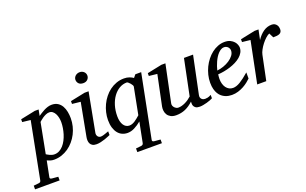

<svg xmlns="http://www.w3.org/2000/svg" viewBox="-195 -1165 2947 1851"><g transform="rotate(-20 1278.5 -239.5)"><path d="M362.8 -305.2Q362.8 -327.1 358.2 -349.9Q353.5 -372.6 344 -391.1Q334.5 -409.7 319.8 -421.4Q305.2 -433.1 285.2 -433.1Q267.1 -433.1 249 -425Q231 -417 216.1 -407Q201.2 -397 190.4 -387.5Q179.7 -377.9 175.8 -375L116.2 -64.9Q120.6 -62.5 128.7 -57.4Q136.7 -52.2 147.5 -47.4Q158.2 -42.5 170.4 -38.8Q182.6 -35.2 195.8 -35.2Q223.1 -35.2 246.1 -47.4Q269 -59.6 287.6 -80.3Q306.2 -101.1 320.3 -128.4Q334.5 -155.8 343.8 -185.8Q353 -215.8 357.9 -246.6Q362.8 -277.3 362.8 -305.2ZM461.9 -309.1Q461.9 -268.1 452.1 -228.3Q442.4 -188.5 424.1 -152.8Q405.8 -117.2 379.9 -86.9Q354 -56.6 322.3 -34.7Q290.5 -12.7 253.4 -0.2Q216.3 12.2 175.8 12.2Q153.3 12.2 135.3 5.9Q117.2 -0.5 105 -5.9L73.2 154.8Q71.3 163.1 75.4 168.2Q79.6 173.3 92.8 174.8L155.8 180.2V217.8H-96.2V180.2L-43.9 174.8Q-22.9 173.3 -20 154.8L92.8 -424.8L8.8 -434.1V-462.9L160.2 -494.1H199.2L187 -432.1Q199.7 -440.4 216.1 -451.2Q232.4 -461.9 251 -471.4Q269.5 -481 289.8 -487.5Q310.1 -494.1 331.1 -494.1Q369.1 -494.1 394.3 -477.8Q419.4 -461.4 434.3 -435.1Q449.2 -408.7 455.6 -375.5Q461.9 -342.3 461.9 -309.1Z M757.3 -28.8Q751.5 -26.4 735.8 -19.5Q720.2 -12.7 699.2 -5.6Q678.2 1.5 655 6.8Q631.8 12.2 611.3 12.2Q585.4 12.2 570.3 3.4Q555.2 -5.4 547.9 -19.5Q540.5 -33.7 539.6 -51.3Q538.6 -68.8 542 -85.9L606 -424.8L520 -434.1V-462.9L670.9 -494.1H711.9L636.2 -94.2Q634.3 -84 636.5 -74.7Q638.7 -65.4 643.8 -58.3Q648.9 -51.3 657 -47.1Q665 -43 675.3 -43Q684.1 -43 696 -46.1Q708 -49.3 720 -53.5Q731.9 -57.6 742.2 -61.5Q752.4 -65.4 757.3 -66.9ZM752.9 -641.1Q752.9 -629.9 748.8 -619.9Q744.6 -609.9 737.1 -602.1Q729.5 -594.2 718.3 -589.6Q707 -585 692.4 -585Q661.6 -585 646 -601.3Q630.4 -617.7 630.4 -641.1Q630.4 -650.9 634.5 -660.6Q638.7 -670.4 646.7 -678.5Q654.8 -686.5 666.5 -691.7Q678.2 -696.8 693.4 -696.8Q707.5 -696.8 718.5 -691.9Q729.5 -687 737.3 -679.2Q745.1 -671.4 749 -661.4Q752.9 -651.4 752.9 -641.1Z M1137.2 -388.2Q1138.2 -393.6 1132.6 -403.6Q1127 -413.6 1118.4 -423.6Q1109.9 -433.6 1100.8 -440.9Q1091.8 -448.2 1086.4 -448.2Q1045.4 -448.2 1009.5 -427.2Q973.6 -406.2 946.8 -369.1Q919.9 -332 904.5 -281.7Q889.2 -231.4 889.2 -172.9Q889.2 -144.5 894.8 -121.6Q900.4 -98.6 910.9 -82.5Q921.4 -66.4 936.5 -57.6Q951.7 -48.8 970.2 -48.8Q985.4 -48.8 1000.2 -54.4Q1015.1 -60.1 1029.1 -69.3Q1043 -78.6 1056.6 -89.8Q1070.3 -101.1 1083.5 -112.8ZM1123 154.8Q1121.6 163.1 1125.7 168.2Q1129.9 173.3 1143.1 174.8L1205.1 180.2V217.8H953.1V180.2L1006.3 174.8Q1016.1 173.8 1022.5 169.2Q1028.8 164.6 1031.2 154.8L1072.3 -53.2Q1037.6 -24.4 1001.5 -6.1Q965.3 12.2 930.2 12.2Q899.9 12.2 874.8 0.7Q849.6 -10.7 831.3 -33.7Q813 -56.6 802.7 -90.3Q792.5 -124 792.5 -168.9Q792.5 -207.5 801.8 -246.6Q811 -285.6 828.1 -321.8Q845.2 -357.9 870.1 -389.4Q895 -420.9 926.3 -444.1Q957.5 -467.3 994.6 -480.7Q1031.7 -494.1 1073.2 -494.1Q1105 -494.1 1129.4 -484.9Q1153.8 -475.6 1167.5 -464.8L1191.4 -494.1H1251.5Z M1806.2 -23.9Q1796.9 -18.6 1780.5 -12.2Q1764.2 -5.9 1745.1 -0.5Q1726.1 4.9 1706.3 8.5Q1686.5 12.2 1670.4 12.2Q1642.1 12.2 1628.4 2.7Q1614.7 -6.8 1609.6 -19.3Q1604.5 -31.7 1605 -44.4Q1605.5 -57.1 1605.5 -63Q1565.9 -25.4 1522.7 -6.6Q1479.5 12.2 1429.2 12.2Q1394.5 12.2 1372.6 0Q1350.6 -12.2 1339.4 -30.8Q1328.1 -49.3 1325.7 -71.3Q1323.2 -93.3 1327.1 -112.8L1392.1 -424.8L1308.1 -434.1V-462.9L1459 -494.1H1500L1420.4 -112.8Q1417.5 -100.1 1421.6 -88.6Q1425.8 -77.1 1433.8 -68.6Q1441.9 -60.1 1452.1 -54.9Q1462.4 -49.8 1472.2 -49.8Q1490.2 -49.8 1508.5 -54.9Q1526.9 -60.1 1544.9 -68.8Q1563 -77.6 1579.6 -89.1Q1596.2 -100.6 1610.4 -113.8L1686 -481.9H1779.3L1699.2 -97.2Q1695.8 -81.5 1699.2 -71Q1702.6 -60.5 1709.7 -53.7Q1716.8 -46.9 1725.8 -43.9Q1734.9 -41 1743.2 -41Q1752.9 -41 1769 -43.9Q1785.2 -46.9 1806.2 -59.1Z M2137.2 -394Q2137.2 -403.8 2133.3 -413.3Q2129.4 -422.9 2122.6 -430.2Q2115.7 -437.5 2105.5 -442.1Q2095.2 -446.8 2083 -446.8Q2066.4 -446.8 2051.3 -438Q2036.1 -429.2 2022.2 -414.6Q2008.3 -399.9 1996.3 -380.9Q1984.4 -361.8 1974.9 -340.8Q1965.3 -319.8 1958 -298.3Q1950.7 -276.9 1946.3 -257.8Q1978 -260.7 2012 -272.5Q2045.9 -284.2 2073.7 -302.5Q2101.6 -320.8 2119.4 -344.2Q2137.2 -367.7 2137.2 -394ZM2226.1 -393.1Q2226.1 -365.7 2213.4 -342.8Q2200.7 -319.8 2179 -301.3Q2157.2 -282.7 2128.7 -268.3Q2100.1 -253.9 2068.6 -243.9Q2037.1 -233.9 2004.4 -227.8Q1971.7 -221.7 1941.9 -220.2Q1940.4 -210.4 1939.2 -196.8Q1938 -183.1 1938 -173.8Q1938 -146.5 1944.6 -123.5Q1951.2 -100.6 1963.6 -83.7Q1976.1 -66.9 1993.7 -57.4Q2011.2 -47.9 2033.2 -47.9Q2066.9 -47.9 2107.4 -72.3Q2147.9 -96.7 2203.1 -145V-82Q2189 -68.4 2168.5 -52Q2147.9 -35.6 2121.8 -21.2Q2095.7 -6.8 2064.9 2.7Q2034.2 12.2 2000 12.2Q1984.9 12.2 1967 9.3Q1949.2 6.3 1931.6 -1.2Q1914.1 -8.8 1897.7 -22Q1881.3 -35.2 1868.9 -55.4Q1856.4 -75.7 1848.9 -103.8Q1841.3 -131.8 1841.3 -169.9Q1841.3 -209.5 1850.8 -248.8Q1860.4 -288.1 1877.7 -324Q1895 -359.9 1919.4 -390.9Q1943.8 -421.9 1973.1 -444.6Q2002.4 -467.3 2035.9 -480.2Q2069.3 -493.2 2105 -493.2Q2139.6 -493.2 2162.8 -481.7Q2186 -470.2 2200.2 -454.1Q2214.4 -438 2220.2 -420.9Q2226.1 -403.8 2226.1 -393.1Z M2652.3 -426.8Q2652.3 -409.2 2646 -398.7Q2639.6 -388.2 2627.9 -382.8Q2616.2 -377.4 2599.9 -375.7Q2583.5 -374 2563 -374L2539.1 -421.9Q2520.5 -414.1 2499.3 -394.8Q2478 -375.5 2459 -350.8Q2439.9 -326.2 2425.8 -300Q2411.6 -273.9 2407.2 -252L2355 0H2262.2L2348.1 -424.8L2264.2 -434.1V-462.9L2415 -494.1H2455.1L2434.1 -393.1Q2464.8 -440.4 2503.9 -467.3Q2543 -494.1 2588.4 -494.1Q2606.4 -494.1 2618.7 -487.5Q2630.9 -481 2638.4 -470.7Q2646 -460.4 2649.2 -448.7Q2652.3 -437 2652.3 -426.8Z"/></g></svg>

Font: Charis SIL CyrE
Style: Italic
Weight: 400
Italic angle: -11°
Foundry: SIL International
Version: Version 5.000